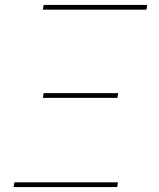

<svg xmlns="http://www.w3.org/2000/svg" viewBox="-20 -755 640 775"><path d="M571 -716H153L156 -735H574ZM153 -360 156 -379H457L454 -360ZM35 0 38 -19H456L453 0Z"/></svg>

Font: Iosevka SS04 Thin Extended
Style: Italic
Weight: 100
Width: 7
Italic angle: -9°
Monospace: yes
Designer: Belleve Invis
Foundry: Belleve Invis
Version: Version 19.0.0; ttfautohint (v1.8.4)